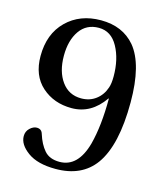

<svg xmlns="http://www.w3.org/2000/svg" viewBox="-105 -761 740 855"><g transform="rotate(15 265.0 -334.0)"><path d="M36 -457Q36 -559 97.5 -619.5Q159 -680 256 -680Q356 -680 413 -613Q477 -536 477 -361Q477 -163 411 -71Q351 12 230 12Q147 12 101.5 -21Q56 -54 56 -93Q56 -115 71.5 -129.5Q87 -144 103 -144Q125 -144 131 -123Q145 -78 169 -50.5Q193 -23 239 -23Q324 -23 356 -139Q379 -227 379 -352H377Q319 -268 229 -268Q147 -268 91.5 -317.5Q36 -367 36 -457ZM136 -485Q136 -412 169 -366.5Q202 -321 259 -321Q298 -321 326.5 -342.5Q355 -364 367 -400Q374 -419 374 -453Q374 -532 343 -588.5Q312 -645 255 -645Q198 -645 167 -600.5Q136 -556 136 -485Z"/></g></svg>

Font: Linguistics Pro
Style: Regular
Weight: 400
Designer: Stefan Peev, Context Ltd
Foundry: Stefan Peev, Context Ltd
Version: Version 001.000